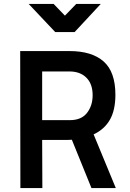

<svg xmlns="http://www.w3.org/2000/svg" viewBox="-20 -950 656 970"><path d="M321 -243H193L194 0H83L82 -692H331Q444 -692 503.5 -639.5Q563 -587 563 -471Q563 -394 535.5 -345.5Q508 -297 453 -271L565 0H442L343 -244ZM448 -469Q448 -526 416.5 -557.5Q385 -589 331 -589H193V-343H333Q391 -343 419.5 -379.5Q448 -416 448 -469ZM357 -788H259L125 -930H251L308 -871L365 -930H489Z"/></svg>

Font: Panefresco 750wt
Style: Regular
Weight: 750
Foundry: Campivisivi & Chank Co
Version: Version 1.000